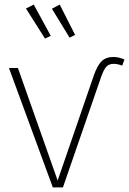

<svg xmlns="http://www.w3.org/2000/svg" viewBox="-20 -816 562 836"><path d="M127 -796 201 -660 176 -648 93 -779ZM240 -796 307 -664 283 -652 206 -778ZM421 -483 254 0H210L19 -520H58L231 -30L388 -486Q403 -530 422 -549Q441 -568 474 -568Q496 -568 522 -557L512 -530Q493 -538 475 -538Q455 -538 443.5 -526Q432 -514 421 -483Z"/></svg>

Font: Fira Sans UltraLight
Style: Regular
Weight: 200
Designer: Carrois Corporate & Edenspiekermann AG
Foundry: Carrois Corporate GbR & Edenspiekermann AG
Version: Version 4.106;PS 004.106;hotconv 1.0.70;makeotf.lib2.5.58329